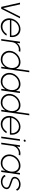

<svg xmlns="http://www.w3.org/2000/svg" viewBox="2146 -2936 803 5136"><g transform="rotate(90 2548.0 -368.5)"><path d="M217 0H164L51.5 -502H97.5L197.5 -51.5L424.5 -502H470.5Z M686 13Q617 13 565.2 -22.5Q513.5 -58 488.2 -117.8Q463 -177.5 473 -250Q480.5 -305 506.8 -352.8Q533 -400.5 572.5 -436.8Q612 -473 660.2 -493.5Q708.5 -514 760 -514Q814 -514 856.8 -493.2Q899.5 -472.5 927.8 -434.8Q956 -397 967 -345.2Q978 -293.5 969 -231.5H515Q512 -173.5 534 -128.2Q556 -83 597 -56.5Q638 -30 692 -30Q751 -30 803.2 -61.5Q855.5 -93 891 -148L933 -138Q893.5 -71.5 827.2 -29.2Q761 13 686 13ZM519.5 -270H931Q936.5 -324.5 914.8 -370.8Q893 -417 851.2 -445Q809.5 -473 754.5 -473Q699 -473 650.2 -445.8Q601.5 -418.5 566.8 -372.2Q532 -326 519.5 -270Z M1025 0 1095 -500H1138L1127 -418.5Q1160 -462 1209.5 -488Q1259 -514 1313.5 -514Q1343 -514 1369 -506.5L1345 -465Q1324.5 -471 1303.5 -471Q1256.5 -471 1215 -448Q1173.5 -425 1145.2 -386.8Q1117 -348.5 1110 -301.5L1068 0Z M1870.5 -750H1913.5L1808.5 0H1765.5L1781 -109.5Q1747 -54.5 1692.2 -20.8Q1637.5 13 1568 13Q1513.5 13 1468.8 -7.5Q1424 -28 1393 -64.2Q1362 -100.5 1348.2 -148Q1334.5 -195.5 1342 -250Q1349.5 -305 1376.8 -352.8Q1404 -400.5 1445.2 -436.8Q1486.5 -473 1537 -493.5Q1587.5 -514 1642 -514Q1711.5 -514 1756.5 -480.2Q1801.5 -446.5 1820.5 -391.5ZM1574 -29.5Q1635 -29.5 1682 -59.2Q1729 -89 1759 -139.2Q1789 -189.5 1797.5 -250Q1806.5 -312 1790.2 -362.2Q1774 -412.5 1735.2 -442Q1696.5 -471.5 1636.5 -471.5Q1576 -471.5 1521.8 -441.8Q1467.5 -412 1430.8 -361.5Q1394 -311 1385.5 -250Q1377 -188 1400 -138Q1423 -88 1469 -58.8Q1515 -29.5 1574 -29.5Z M2426 -500H2469L2399 0H2356L2370.5 -109Q2337 -54.5 2282.5 -20.8Q2228 13 2159 13Q2104.5 13 2059.5 -7.5Q2014.5 -28 1983.5 -64.5Q1952.5 -101 1938.8 -148.5Q1925 -196 1932.5 -251Q1940 -305.5 1967.2 -353.2Q1994.5 -401 2035.5 -437Q2076.5 -473 2127 -493.5Q2177.5 -514 2231.5 -514Q2301.5 -514 2347 -480.2Q2392.5 -446.5 2412 -391.5ZM2164.5 -29.5Q2225.5 -29.5 2272.5 -59.2Q2319.5 -89 2349.5 -139.2Q2379.5 -189.5 2388 -250Q2397 -312 2380.8 -362.2Q2364.5 -412.5 2325.8 -442Q2287 -471.5 2227 -471.5Q2166 -471.5 2112 -441.8Q2058 -412 2021.2 -361.5Q1984.5 -311 1976 -250Q1967.5 -188 1990.5 -138Q2013.5 -88 2059.5 -58.8Q2105.5 -29.5 2164.5 -29.5Z M3022.5 -750H3065.5L2960.5 0H2917.5L2933 -109.5Q2899 -54.5 2844.2 -20.8Q2789.5 13 2720 13Q2665.5 13 2620.8 -7.5Q2576 -28 2545 -64.2Q2514 -100.5 2500.2 -148Q2486.5 -195.5 2494 -250Q2501.5 -305 2528.8 -352.8Q2556 -400.5 2597.2 -436.8Q2638.5 -473 2689 -493.5Q2739.5 -514 2794 -514Q2863.5 -514 2908.5 -480.2Q2953.5 -446.5 2972.5 -391.5ZM2726 -29.5Q2787 -29.5 2834 -59.2Q2881 -89 2911 -139.2Q2941 -189.5 2949.5 -250Q2958.5 -312 2942.2 -362.2Q2926 -412.5 2887.2 -442Q2848.5 -471.5 2788.5 -471.5Q2728 -471.5 2673.8 -441.8Q2619.5 -412 2582.8 -361.5Q2546 -311 2537.5 -250Q2529 -188 2552 -138Q2575 -88 2621 -58.8Q2667 -29.5 2726 -29.5Z M3297.5 13Q3228.5 13 3176.8 -22.5Q3125 -58 3099.8 -117.8Q3074.5 -177.5 3084.5 -250Q3092 -305 3118.2 -352.8Q3144.5 -400.5 3184 -436.8Q3223.5 -473 3271.8 -493.5Q3320 -514 3371.5 -514Q3425.5 -514 3468.2 -493.2Q3511 -472.5 3539.2 -434.8Q3567.5 -397 3578.5 -345.2Q3589.5 -293.5 3580.5 -231.5H3126.5Q3123.5 -173.5 3145.5 -128.2Q3167.5 -83 3208.5 -56.5Q3249.5 -30 3303.5 -30Q3362.5 -30 3414.8 -61.5Q3467 -93 3502.5 -148L3544.5 -138Q3505 -71.5 3438.8 -29.2Q3372.5 13 3297.5 13ZM3131 -270H3542.5Q3548 -324.5 3526.2 -370.8Q3504.5 -417 3462.8 -445Q3421 -473 3366 -473Q3310.5 -473 3261.8 -445.8Q3213 -418.5 3178.2 -372.2Q3143.5 -326 3131 -270Z M3704.5 -500H3747.5L3677.5 0H3634.5ZM3741 -599.5Q3729 -599.5 3721.5 -607.2Q3714 -615 3716 -627Q3718 -639.5 3727.2 -647Q3736.5 -654.5 3748.5 -654.5Q3760 -654.5 3767.2 -647Q3774.5 -639.5 3772.5 -627.5Q3770.5 -615 3761.5 -607.2Q3752.5 -599.5 3741 -599.5Z M3797 0 3867 -500H3910L3899 -418.5Q3932 -462 3981.5 -488Q4031 -514 4085.5 -514Q4115 -514 4141 -506.5L4117 -465Q4096.5 -471 4075.5 -471Q4028.5 -471 3987 -448Q3945.5 -425 3917.2 -386.8Q3889 -348.5 3882 -301.5L3840 0Z M4607.5 -500H4650.5L4580.5 0H4537.5L4552 -109Q4518.5 -54.5 4464 -20.8Q4409.5 13 4340.5 13Q4286 13 4241 -7.5Q4196 -28 4165 -64.5Q4134 -101 4120.2 -148.5Q4106.5 -196 4114 -251Q4121.5 -305.5 4148.8 -353.2Q4176 -401 4217 -437Q4258 -473 4308.5 -493.5Q4359 -514 4413 -514Q4483 -514 4528.5 -480.2Q4574 -446.5 4593.5 -391.5ZM4346 -29.5Q4407 -29.5 4454 -59.2Q4501 -89 4531 -139.2Q4561 -189.5 4569.5 -250Q4578.5 -312 4562.2 -362.2Q4546 -412.5 4507.2 -442Q4468.5 -471.5 4408.5 -471.5Q4347.5 -471.5 4293.5 -441.8Q4239.5 -412 4202.8 -361.5Q4166 -311 4157.5 -250Q4149 -188 4172 -138Q4195 -88 4241 -58.8Q4287 -29.5 4346 -29.5Z M4837 10Q4795 9.5 4756.8 -4.8Q4718.5 -19 4692.2 -43.5Q4666 -68 4659 -98L4700 -114.5Q4705.5 -90 4728.8 -71Q4752 -52 4783.2 -41.2Q4814.5 -30.5 4844.5 -30.5Q4881 -30.5 4914.2 -43Q4947.5 -55.5 4970.5 -78.2Q4993.5 -101 4997.5 -131Q5002.5 -163 4984.2 -181.5Q4966 -200 4935.8 -211.5Q4905.5 -223 4872.5 -233.5Q4818.5 -250 4780.5 -266.5Q4742.5 -283 4724.5 -308Q4706.5 -333 4712.5 -375Q4718.5 -418.5 4748.5 -450.2Q4778.5 -482 4822.2 -499.5Q4866 -517 4913 -517Q4975 -517 5021.5 -489.8Q5068 -462.5 5081.5 -418.5L5042.5 -397.5Q5036 -422 5015.5 -439.5Q4995 -457 4966.8 -466.8Q4938.5 -476.5 4909 -476.5Q4872 -476.5 4838.2 -464.5Q4804.5 -452.5 4781.8 -429.8Q4759 -407 4754.5 -375.5Q4749.5 -343 4764.5 -326.2Q4779.5 -309.5 4810 -298.8Q4840.5 -288 4881.5 -274Q4926.5 -259.5 4964.5 -242.2Q5002.5 -225 5024 -199Q5045.5 -173 5039.5 -131.5Q5033 -88 5002.8 -56Q4972.5 -24 4928.5 -6.8Q4884.5 10.5 4837 10Z"/></g></svg>

Font: Urbanist ExtraLight
Style: Italic
Weight: 250
Version: Version 1.303